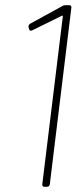

<svg xmlns="http://www.w3.org/2000/svg" viewBox="-20 -720 325 740"><path d="M221 -697 97 -629C91 -626 89 -620 90 -615L92 -608C93 -602 98 -600 104 -603L218 -659C221 -661 223 -659 222 -656L143 -10C142 -4 146 0 151 0H161C167 0 171 -4 172 -10L255 -690C256 -696 253 -700 247 -700H234C230 -700 227 -700 221 -697Z"/></svg>

Font: Barlow Thin
Style: Italic
Weight: 250
Italic angle: -7°
Designer: Jeremy Tribby
Foundry: Tribby Type
Version: Version 1.422;hotconv 1.0.109;makeotfexe 2.5.65596